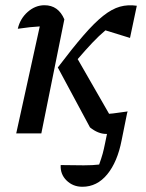

<svg xmlns="http://www.w3.org/2000/svg" viewBox="-20 -510 559 734"><path d="M42 0 132 -409Q114 -408 94.5 -406Q75 -404 48 -400Q57 -439 86 -464.5Q115 -490 150 -490Q203 -490 226 -436L138 0ZM201 -252Q257 -326 299 -374.5Q341 -423 374.5 -449.5Q408 -476 438.5 -484.5Q469 -493 503 -488L477 -365L383 -394Q358 -373 333 -346.5Q308 -320 277 -284L397 -75Q412 -76 428 -78.5Q444 -81 468 -84Q467 -81 466 -78L445 26Q429 109 390 156.5Q351 204 295 204Q259 204 234.5 180Q210 156 212 121Q264 122 300 122Q336 122 359 119Q368 94 372.5 77.5Q377 61 382 36L389 2H386Q355 2 324 -23Z"/></svg>

Font: Piazzolla Medium
Style: Italic
Weight: 500
Italic angle: -11.3°
Designer: Juan Pablo del Peral
Foundry: Huerta Tipografica
Version: Version 1.330